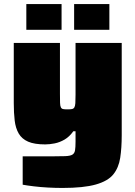

<svg xmlns="http://www.w3.org/2000/svg" viewBox="-20 -722 668 948"><path d="M289 206Q253 206 216.5 204Q180 202 147 198Q114 194 92 190V50Q116 50 139 50Q162 50 185 50Q208 50 231 50Q276 50 301.5 49Q327 48 337.5 41.5Q348 35 350.5 20Q353 5 353 -23V-74H342Q323 -47 299 -33Q275 -19 250 -14Q225 -9 203 -9Q150 -9 119 -22.5Q88 -36 72.5 -62.5Q57 -89 52.5 -127Q48 -165 48 -213V-510H276V-259Q276 -230 276.5 -214.5Q277 -199 280.5 -192Q284 -185 291.5 -183.5Q299 -182 313 -182Q327 -182 335 -183.5Q343 -185 347 -191.5Q351 -198 352 -212.5Q353 -227 353 -254V-510H581V-55Q581 9 573.5 57.5Q566 106 539.5 139Q513 172 453 189Q393 206 289 206ZM110 -575V-702H284V-575ZM346 -575V-702H520V-575Z"/></svg>

Font: Saira SemiExpanded Black
Style: Regular
Weight: 900
Width: 6
Designer: Hector Gatti with collaboration of the Omnibus-Type team
Foundry: Omnibus-Type
Version: Version 1.101